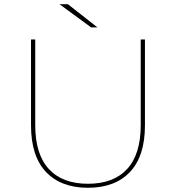

<svg xmlns="http://www.w3.org/2000/svg" viewBox="-20 -887 834 910"><path d="M397 3Q269 3 198 -72Q127 -147 127 -293V-700H147V-294Q147 -156 211.5 -86Q276 -16 397 -16Q518 -16 582.5 -86Q647 -156 647 -294V-700H667V-293Q667 -147 596 -72Q525 3 397 3ZM262 -867H302L442 -757H412Z"/></svg>

Font: Montserrat
Style: Regular
Weight: 400
Designer: Julieta Ulanovsky
Foundry: Julieta Ulanovsky
Version: Version 8.000